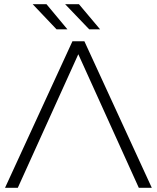

<svg xmlns="http://www.w3.org/2000/svg" viewBox="-20 -897 749 917"><path d="M65 0H4L326 -700H383L705 0H643L354 -638ZM406 -757 291 -877H357L458 -757ZM250 -757 136 -877H202L302 -757Z"/></svg>

Font: Montserrat-Alt1 Light
Style: Regular
Weight: 300
Designer: Differentunic
Foundry: Differentunic
Version: Version 7.222